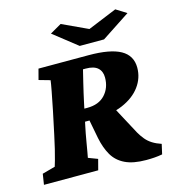

<svg xmlns="http://www.w3.org/2000/svg" viewBox="-124 -859 890 968"><g transform="rotate(-15 320.5 -375.0)"><path d="M-10.7 0 -2 -55.7 65.4 -74.2Q68.4 -83 74.7 -105.5Q81.1 -127.9 88.9 -160.2Q96.7 -192.4 104.5 -229.5L129.9 -349.6Q141.6 -407.2 148.9 -445.8Q156.2 -484.4 158.2 -501L99.6 -517.6L114.3 -573.2H376Q488.3 -573.2 542.5 -543Q596.7 -512.7 596.7 -449.2Q596.7 -395.5 564 -351.1Q531.2 -306.6 469.7 -280.3Q408.2 -253.9 319.3 -253.9H246.1L260.7 -318.4H300.8Q361.3 -318.4 394 -354Q426.8 -389.6 426.8 -443.4Q426.8 -475.6 406.7 -493.7Q386.7 -511.7 344.7 -511.7H330.1Q329.1 -507.8 324.7 -489.7Q320.3 -471.7 314 -445.8Q307.6 -419.9 301.8 -394Q295.9 -368.2 292 -349.6L266.6 -229.5Q263.7 -217.8 259.8 -195.8Q255.9 -173.8 251.5 -148.9Q247.1 -124 243.7 -103.5Q240.2 -83 238.3 -74.2L287.1 -55.7L272.5 0ZM520.5 12.7Q452.1 12.7 410.2 -7.8Q368.2 -28.3 346.2 -66.4Q324.2 -104.5 313.5 -157.2L292 -269.5L421.9 -299.8L510.7 -133.8Q522.5 -113.3 536.6 -96.2Q550.8 -79.1 570.3 -66.9Q589.8 -54.7 616.2 -45.9L604.5 5.9Q583 9.8 563 11.2Q543 12.7 520.5 12.7ZM220.7 -727.5 280.3 -761.7 446.3 -684.6H377.9L565.4 -761.7L620.1 -727.5L471.7 -629.9H344.7Z"/></g></svg>

Font: Crimson Pro Black
Style: Italic
Weight: 900
Italic angle: -12°
Designer: Jacques Le Bailly
Foundry: Baron von Fonthausen
Version: Version 1.003